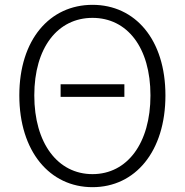

<svg xmlns="http://www.w3.org/2000/svg" viewBox="-20 -762 766 795"><path d="M231 -361H495V-413H231ZM363 13C540 13 665 -135 665 -367C665 -598 540 -742 363 -742C186 -742 60 -598 60 -367C60 -135 186 13 363 13ZM363 -41C219 -41 122 -169 122 -367C122 -565 219 -688 363 -688C507 -688 603 -565 603 -367C603 -169 507 -41 363 -41Z"/></svg>

Font: Noto Sans KR Light
Style: Regular
Weight: 300
Designer: Ryoko NISHIZUKA 西塚涼子 (kana, bopomofo & ideographs); Paul D. Hunt (Latin, Greek & Cyrillic); Sandoll Communications 산돌커뮤니
Foundry: Adobe
Version: Version 2.004;hotconv 1.0.118;makeotfexe 2.5.65603